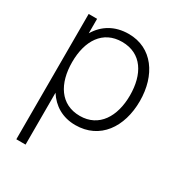

<svg xmlns="http://www.w3.org/2000/svg" viewBox="-187 -675 958 1035"><g transform="rotate(30 292.0 -157.5)"><path d="M312 -555C225 -555 161 -515 122.5 -450V-540H70V240H127.5V-83C166 -22.5 226.5 15 306.5 15C459 15 544 -109 544 -271C544 -431 459 -555 312 -555ZM303 -40C182 -40 122.5 -138.5 122.5 -271C122.5 -404.5 183 -500 302 -500C425 -500 482.5 -401 482.5 -271C482.5 -140 422 -40 303 -40Z"/></g></svg>

Font: Hauora Light
Style: Regular
Weight: 300
Designer: Wayne Shih
Foundry: WCYS
Version: Version 1.001;hotconv 1.0.109;makeotfexe 2.5.65596